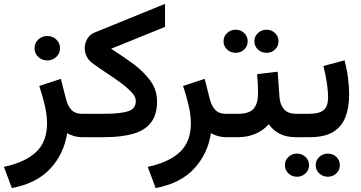

<svg xmlns="http://www.w3.org/2000/svg" viewBox="-39 -713 1878 998"><path d="M140.6 -462.4Q140.6 -489.3 159.9 -507.6Q179.2 -525.9 207 -525.9Q234.4 -525.9 253.7 -507.6Q272.9 -489.3 272.9 -462.4Q272.9 -435.5 253.7 -417.2Q234.4 -398.9 207 -398.9Q179.2 -398.9 159.9 -417.2Q140.6 -435.5 140.6 -462.4ZM390.6 0Q364.7 0 344 -6.3Q323.2 -12.7 310.1 -21Q293.9 85 223.9 162.1Q153.8 239.3 22.5 264.6L-18.6 154.3Q92.3 130.4 148.9 76.9Q205.6 23.4 205.6 -71.8Q205.6 -115.2 193.4 -167Q181.2 -218.8 165 -266.1L277.3 -303.2L304.7 -195.8Q314 -161.1 332.8 -141.4Q351.6 -121.6 385.3 -121.6H403.3V0Z M538.6 -459.5Q600.6 -420.4 655 -379.9Q709.5 -339.4 743.4 -292.2Q777.3 -245.1 777.3 -186Q777.3 -115.7 745.1 -75Q712.9 -34.2 651.6 -17.1Q590.3 0 503.4 0H385.3V-121.6H502.9Q587.4 -121.6 627.2 -134.8Q667 -147.9 667 -188Q667 -210 643.6 -234.9Q620.1 -259.8 584 -285.9Q547.9 -312 509.3 -337.4Q470.7 -362.8 439.9 -385.7Q421.4 -399.9 411.4 -420.2Q401.4 -440.4 401.4 -462.4Q401.4 -487.3 414.1 -510.3Q426.8 -533.2 451.7 -543.5L818.8 -692.9V-573.2Z M1138.2 0Q1112.3 0 1091.6 -6.3Q1070.8 -12.7 1057.6 -21Q1041.5 85 971.4 162.1Q901.4 239.3 770 264.6L729 154.3Q839.8 130.4 896.5 76.9Q953.1 23.4 953.1 -71.8Q953.1 -115.2 940.9 -167Q928.7 -218.8 912.6 -266.1L1024.9 -303.2L1052.2 -195.8Q1061.5 -161.1 1080.3 -141.4Q1099.1 -121.6 1132.8 -121.6H1150.9V0Z M1283.2 -498.5Q1283.2 -523.9 1301.8 -541.3Q1320.3 -558.6 1346.2 -558.6Q1372.6 -558.6 1390.6 -541.3Q1408.7 -523.9 1408.7 -498.5Q1408.7 -473.1 1390.6 -455.8Q1372.6 -438.5 1346.2 -438.5Q1320.3 -438.5 1301.8 -455.8Q1283.2 -473.1 1283.2 -498.5ZM1123 -498.5Q1123 -523.9 1141.4 -541.3Q1159.7 -558.6 1186 -558.6Q1211.9 -558.6 1230.2 -541.3Q1248.5 -523.9 1248.5 -498.5Q1248.5 -473.1 1230.2 -455.8Q1211.9 -438.5 1186 -438.5Q1159.7 -438.5 1141.4 -455.8Q1123 -473.1 1123 -498.5ZM1131.8 -121.6H1200.2Q1256.8 -121.6 1279.5 -148.2Q1302.2 -174.8 1302.2 -227.1Q1302.2 -253.9 1301 -278.8Q1299.8 -303.7 1297.4 -327.6L1404.3 -340.3L1413.6 -210.4Q1416 -169.9 1436.8 -145.8Q1457.5 -121.6 1499.5 -121.6H1509.3V0H1498.5Q1447.8 0 1413.6 -18.3Q1379.4 -36.6 1357.9 -67.4Q1329.6 -34.7 1288.1 -17.3Q1246.6 0 1200.2 0H1131.8Z M1571.3 0H1489.3V-121.6H1570.3Q1621.6 -121.6 1644 -141.4Q1666.5 -161.1 1666.5 -208.5Q1666.5 -235.4 1660.6 -277.6Q1654.8 -319.8 1642.1 -370.1L1752 -399.4Q1764.2 -353.5 1770 -308.1Q1775.9 -262.7 1775.9 -222.2Q1775.9 -155.8 1757.1 -105.7Q1738.3 -55.7 1693.8 -27.8Q1649.4 0 1571.3 0ZM1602.1 145.5Q1602.1 120.1 1620.6 102.8Q1639.2 85.4 1665 85.4Q1691.4 85.4 1709.5 102.8Q1727.5 120.1 1727.5 145.5Q1727.5 170.9 1709.5 188.2Q1691.4 205.6 1665 205.6Q1639.2 205.6 1620.6 188.2Q1602.1 170.9 1602.1 145.5ZM1441.9 145.5Q1441.9 120.1 1460.2 102.8Q1478.5 85.4 1504.9 85.4Q1530.8 85.4 1549.1 102.8Q1567.4 120.1 1567.4 145.5Q1567.4 170.9 1549.1 188.2Q1530.8 205.6 1504.9 205.6Q1478.5 205.6 1460.2 188.2Q1441.9 170.9 1441.9 145.5Z"/></svg>

Font: Vazirmatn RD SemiBold
Style: Regular
Weight: 600
Designer: Saber Rastikerdar
Foundry: Saber Rastikerdar
Version: Version 32.102